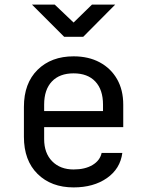

<svg xmlns="http://www.w3.org/2000/svg" viewBox="-20 -805 640 835"><path d="M300 10Q203 10 143.5 -48.5Q84 -107 84 -210V-340Q84 -443 143.5 -501.5Q203 -560 300 -560Q365 -560 413.5 -534Q462 -508 489 -461Q516 -414 516 -350V-252H172V-200Q172 -139 207 -103.5Q242 -68 300 -68Q350 -68 382.5 -87.5Q415 -107 422 -140H512Q503 -71 445 -30.5Q387 10 300 10ZM172 -322H428V-350Q428 -415 394.5 -450.5Q361 -486 300 -486Q239 -486 205.5 -450.5Q172 -415 172 -350ZM259 -645 119 -785H218L300 -707L380 -785H481L342 -645Z"/></svg>

Font: JetBrainsMono NFM
Style: Regular
Weight: 400
Monospace: yes
Designer: Philipp Nurullin, Konstantin Bulenkov
Foundry: JetBrains
Version: Version 2.304; ttfautohint (v1.8.4.7-5d5b);Nerd Fonts 3.3.0